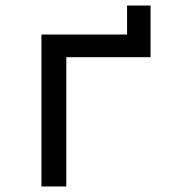

<svg xmlns="http://www.w3.org/2000/svg" viewBox="-20 -675 640 695"><path d="M130 0V-550H440V-655H525V-468H220V0Z"/></svg>

Font: NKDuy Mono
Style: Regular
Weight: 400
Monospace: yes
Designer: NKDuy
Foundry: NKDuy
Version: Version 2.251; ttfautohint (v1.8.4.7-5d5b)